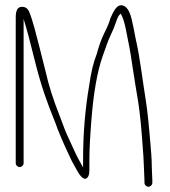

<svg xmlns="http://www.w3.org/2000/svg" viewBox="-20 -688 650 732"><path d="M545.8 24C553.7 24 560.8 16.9 560.8 9V1L558.8 -48C558.8 -64.7 558.1 -81.7 556.8 -99C549.2 -197.5 542.2 -266.8 535.6 -306.9C526.5 -362.6 512.5 -471.9 501.8 -519C493.4 -555.8 491.5 -574.9 481.8 -615.3C473.3 -650.4 459.8 -668 441.3 -668C420.8 -668 407.7 -632.7 400 -616C397.3 -604.3 390.3 -587.1 378.8 -564.2C367.3 -541.4 357.3 -514 348.8 -482C336.3 -450.8 326.7 -410.8 320 -362C304.5 -271.8 296.8 -178.1 296.8 -81V-50C290 -61.8 275.2 -87.6 268.8 -101.9C256.7 -128.8 245.8 -150.9 233.6 -178.5C224.4 -199.3 217 -222.6 208 -245C182.6 -308.4 165 -365.4 153.7 -416C142.6 -461.3 134.7 -492.7 130 -510C120 -547 105.7 -609.6 91 -643.5C85.7 -655.8 76.7 -662 64 -662C45.6 -662 40 -645.9 40 -621V-66C40 -58.1 47.1 -51 55 -51C62.9 -51 70 -58.1 70 -66V-616C85.3 -564.8 88.7 -553.4 116.1 -443.4C136.2 -362.7 161.5 -292.1 186.4 -231.5C191.2 -219.8 195.5 -208.3 199.2 -197C207.1 -176.1 216.6 -156.2 224.8 -136.5C232.3 -118.5 239.5 -105.9 247 -88.4C254.5 -71 264.4 -55.8 273 -39.3C278 -29.7 296.3 1.9 310.4 -8.5C321.6 -16.8 320.8 -33 320.8 -54V-81C320.8 -117 323.5 -168.3 328.8 -235C336.8 -334.7 350.6 -413.4 370.4 -471C384 -510.7 393.6 -536.3 399.2 -548C408.9 -568.3 416.5 -586.5 421.9 -602.6C427.2 -618.7 432.1 -628.6 436.4 -632.5C438.3 -634.2 439.5 -635.3 440 -636C447.6 -624.3 454.2 -604.5 459.7 -576.7C473.4 -506.2 474.1 -510.7 486.3 -427C502 -319.6 510.7 -299.6 520.8 -172.3C526.1 -105.6 528.8 -64.1 528.8 -48L530.8 1V9C530.8 16.9 537.9 24 545.8 24Z"/></svg>

Font: MewTooHand
Style: Condensed
Weight: 400
Designer: Mew Too, Robert Jablonski
Version: Version 0.77